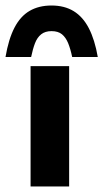

<svg xmlns="http://www.w3.org/2000/svg" viewBox="-39 -677 375 697"><path d="M72 -437H212V0H72ZM148 -657Q195 -657 228.5 -636.5Q262 -616 283.5 -574.5Q305 -533 316 -470H223Q217 -499 208.5 -520Q200 -541 186 -552.5Q172 -564 148 -564Q125 -564 110.5 -552.5Q96 -541 88 -520Q80 -499 74 -470H-19Q-8 -535 13.5 -576.5Q35 -618 68.5 -637.5Q102 -657 148 -657Z"/></svg>

Font: Josefin Sans Thin
Style: Bold
Weight: 700
Version: Version 2.000